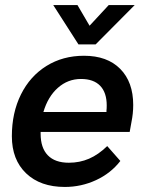

<svg xmlns="http://www.w3.org/2000/svg" viewBox="-20 -731 574 761"><path d="M508 -315Q508 -281 501 -247L494 -208H141V-201Q141 -145 169.5 -115.5Q198 -86 253 -86Q296 -86 333 -102Q370 -118 405 -152L457 -93Q419 -44 360.5 -17Q302 10 237 10Q140 10 83.5 -44Q27 -98 27 -191Q27 -284 63 -356.5Q99 -429 164 -469.5Q229 -510 313 -510Q405 -510 456.5 -458Q508 -406 508 -315ZM403 -313Q403 -364 377 -391Q351 -418 301 -418Q249 -418 209.5 -383Q170 -348 152 -287H402V-293Q403 -300 403 -313ZM191 -711H287L335 -629L411 -711H514L359 -555H291Z"/></svg>

Font: Sarabun SemiBold
Style: Italic
Weight: 600
Italic angle: -10°
Designer: Suppakit Chalermlarp | Katatrad Co.,Ltd.
Foundry: Cadson Demak Co.,Ltd.
Version: Version 1.000; ttfautohint (v1.6)